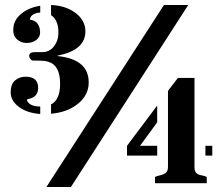

<svg xmlns="http://www.w3.org/2000/svg" viewBox="-20 -729 884 764"><path d="M262.2 15.1H164.6L632.3 -709H729ZM86.4 -332Q95.2 -305.2 140.1 -305.2V-275.4Q86.4 -279.3 53.7 -304.7Q22.5 -329.1 22.5 -361.6Q22.5 -394 39.8 -408.9Q57.1 -423.8 82 -423.8Q131.8 -423.8 131.8 -378.9Q131.8 -344.2 96.2 -335.9Q88.9 -334 86.4 -332ZM140.1 -679.2Q113.3 -677.7 102.5 -662.1Q99.1 -657.2 99.1 -650.9Q120.6 -647.9 130.1 -633.8Q139.6 -619.6 139.6 -600.6Q139.6 -581.5 124.3 -569.8Q108.9 -558.1 86.2 -558.1Q63.5 -558.1 48.1 -572Q32.7 -585.9 32.7 -607.9Q32.7 -629.9 40.5 -645Q48.3 -660.2 62.5 -672.4Q91.8 -698.2 140.1 -706.1ZM212.4 -600.1Q212.4 -649.4 183.1 -668.9V-709Q240.7 -707 280.3 -677.7Q319.8 -647.9 319.8 -604Q319.8 -529.3 209.5 -507.8V-505.9Q333 -493.2 333 -400.9Q333 -351.1 291 -316.7Q249 -282.2 183.1 -276.4V-313.5Q219.2 -331.5 219.2 -396Q219.2 -469.7 171.9 -483.4Q156.7 -487.8 136.7 -487.8H112.8Q106 -487.8 101.1 -493.9Q96.2 -500 96.2 -505.9Q96.2 -521.5 117.2 -521.5H147.9Q186.5 -521.5 205.1 -562Q212.4 -577.1 212.4 -600.1ZM605.5 -242.2 537.1 -148.9H605.5V-109.9H485.4V-148.9L605.5 -309.1ZM797.4 -148.9H824.7V-109.9H797.4ZM753.9 -62Q753.9 -40.5 771 -34.2Q778.3 -31.7 786.9 -30.3Q795.4 -28.8 802.7 -24.9V0H596.7V-24.9Q605.5 -28.8 614.7 -30.8Q624 -32.7 631.3 -36.1Q648.4 -43.5 648.4 -64V-367.7L688 -418.9H753.9Z"/></svg>

Font: Stardos Stencil
Style: Bold
Weight: 700
Designer: vernon adams
Foundry: vernon adams
Version: Version 1.000